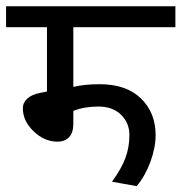

<svg xmlns="http://www.w3.org/2000/svg" viewBox="-35 -645 596 630"><path d="M205.6 -281.2V-238.8Q205.6 -210 191.9 -195.1Q178.2 -180.2 153.3 -180.2Q110.8 -180.2 75.4 -214.1Q40 -248 40 -289.6Q40 -308.6 54.9 -321.8Q69.8 -335 97.2 -340.3L119.1 -344.7V-555.7H-15.1V-624.5H540.5V-555.7H205.6V-359.9Q242.2 -368.7 292 -368.7Q379.4 -368.7 427.5 -322Q475.6 -275.4 475.6 -201.7Q475.6 -160.6 458.7 -114.5Q441.9 -68.4 413.6 -34.2L332.5 -48.8Q363.8 -91.8 376.7 -127Q389.6 -162.1 389.6 -201.9Q389.6 -241.7 362.1 -268.6Q334.5 -295.4 288.1 -295.4Q241.7 -295.4 205.6 -281.2Z"/></svg>

Font: Yantramanav
Style: Regular
Weight: 400
Version: Version 1.000;PS 1.0;hotconv 1.0.72;makeotf.lib2.5.5900; ttf